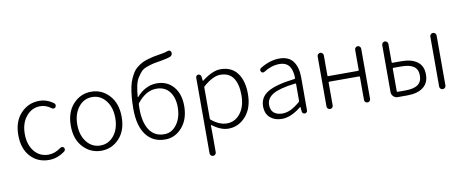

<svg xmlns="http://www.w3.org/2000/svg" viewBox="-82 -1176 4327 1793"><g transform="rotate(-10 2081.5 -279.0)"><path d="M299.8 12.7Q192.4 12.7 124 -62Q55.7 -136.7 55.7 -265.6Q55.7 -394.5 127.4 -470.7Q199.2 -546.9 302.7 -546.9Q377 -546.9 439.5 -499Q447.3 -492.2 448.2 -481.4Q449.2 -470.7 442.4 -461.9Q435.5 -454.1 425.3 -453.1Q415 -452.1 406.2 -459Q358.4 -496.1 303.7 -496.1Q223.6 -496.1 170.4 -431.6Q117.2 -367.2 117.2 -265.6Q117.2 -164.1 168.5 -100.6Q219.7 -37.1 302.7 -37.1Q364.3 -37.1 422.9 -81.1Q430.7 -86.9 440.4 -85.4Q450.2 -84 456.1 -76.2Q460.9 -69.3 460.9 -60.5Q460.9 -47.9 451.2 -41Q379.9 12.7 299.8 12.7Z M553.7 -265.6Q553.7 -394.5 624 -470.7Q694.3 -546.9 795.4 -546.9Q896.5 -546.9 966.3 -470.7Q1036.1 -394.5 1036.1 -265.6Q1036.1 -137.7 966.3 -62.5Q896.5 12.7 795.4 12.7Q694.3 12.7 624 -62.5Q553.7 -137.7 553.7 -265.6ZM666 -101.1Q716.8 -37.1 795.4 -37.1Q874 -37.1 924.8 -101.1Q975.6 -165 975.6 -266.1Q975.6 -367.2 924.8 -431.6Q874 -496.1 795.4 -496.1Q716.8 -496.1 666 -431.6Q615.2 -367.2 615.2 -266.1Q615.2 -165 666 -101.1Z M1401.4 -37.1Q1472.7 -37.1 1520 -101.6Q1567.4 -166 1567.4 -265.6Q1567.4 -356.4 1523.9 -412.6Q1480.5 -468.8 1399.4 -468.8Q1301.8 -468.8 1218.8 -365.2Q1213.9 -359.4 1213.9 -351.6Q1212.9 -338.9 1212.9 -310.5Q1212.9 -181.6 1260.7 -109.4Q1308.6 -37.1 1401.4 -37.1ZM1565.4 -796.9Q1570.3 -798.8 1575.2 -798.8Q1581.1 -798.8 1585.9 -795.9Q1595.7 -792 1598.6 -781.2Q1601.6 -768.6 1596.2 -756.8Q1590.8 -745.1 1579.1 -740.2Q1552.7 -729.5 1502 -720.7Q1447.3 -711.9 1419.4 -706.1Q1391.6 -700.2 1354 -687Q1316.4 -673.8 1298.3 -654.8Q1280.3 -635.7 1260.3 -605Q1240.2 -574.2 1230.5 -529.8Q1220.7 -485.4 1215.8 -422.9Q1215.8 -421.9 1217.8 -420.9Q1219.7 -419.9 1220.7 -421.9Q1259.8 -467.8 1309.1 -492.7Q1358.4 -517.6 1411.1 -517.6Q1510.7 -517.6 1569.8 -448.7Q1628.9 -379.9 1628.9 -265.6Q1628.9 -140.6 1562.5 -64Q1496.1 12.7 1401.4 12.7Q1285.2 12.7 1220.7 -73.2Q1156.2 -159.2 1156.2 -318.4Q1156.2 -380.9 1161.1 -433.1Q1166 -485.4 1174.3 -526.4Q1182.6 -567.4 1197.3 -600.1Q1211.9 -632.8 1227.1 -656.7Q1242.2 -680.7 1265.6 -699.2Q1289.1 -717.8 1311 -730Q1333 -742.2 1364.7 -752Q1396.5 -761.7 1423.8 -767.6Q1451.2 -773.4 1490.2 -779.3Q1542 -787.1 1565.4 -796.9Z M1785.2 211.9V-505.9Q1785.2 -516.6 1792.5 -523.4Q1799.8 -530.3 1809.6 -530.3Q1819.3 -530.3 1827.1 -523.4Q1835 -516.6 1835.9 -506.8L1840.8 -465.8Q1840.8 -464.8 1841.8 -464.8Q1842.8 -464.8 1843.8 -465.8Q1945.3 -543.9 2020.5 -543.9Q2125 -543.9 2179.7 -471.2Q2234.4 -398.4 2234.4 -272.5Q2234.4 -140.6 2166 -62.5Q2097.7 15.6 2000 15.6Q1928.7 15.6 1848.6 -44.9Q1846.7 -45.9 1844.7 -44.9Q1842.8 -43.9 1842.8 -42L1843.8 48.8V211.9Q1843.8 223.6 1835 232.4Q1826.2 241.2 1814.5 241.2Q1802.7 241.2 1793.9 232.4Q1785.2 223.6 1785.2 211.9ZM1994.1 -35.2Q2073.2 -35.2 2123 -100.6Q2172.9 -166 2172.9 -272.5Q2172.9 -375 2133.8 -434.1Q2094.7 -493.2 2009.8 -493.2Q1941.4 -493.2 1848.6 -413.1Q1843.8 -408.2 1843.8 -401.4V-107.4Q1843.8 -100.6 1849.6 -95.7Q1923.8 -35.2 1994.1 -35.2Z M2507.8 12.7Q2440.4 12.7 2397 -24.9Q2353.5 -62.5 2353.5 -133.8Q2353.5 -220.7 2432.1 -267.1Q2510.7 -313.5 2685.5 -334Q2693.4 -335 2693.4 -343.8Q2693.4 -374 2687.5 -399.4Q2682.6 -424.8 2669.4 -447.8Q2656.2 -470.7 2631.3 -483.4Q2606.4 -496.1 2571.3 -496.1Q2496.1 -496.1 2422.9 -449.2Q2415 -443.4 2405.3 -445.3Q2395.5 -447.3 2389.6 -456.1Q2384.8 -464.8 2386.7 -475.1Q2388.7 -485.4 2397.5 -490.2Q2490.2 -546.9 2579.1 -546.9Q2668.9 -546.9 2710 -490.2Q2751 -433.6 2751 -337.9V-24.4Q2751 -14.6 2743.7 -7.3Q2736.3 0 2726.6 0Q2715.8 0 2708.5 -6.8Q2701.2 -13.7 2700.2 -24.4L2696.3 -67.4Q2696.3 -68.4 2695.3 -68.4Q2694.3 -68.4 2693.4 -67.4Q2594.7 12.7 2507.8 12.7ZM2520.5 -36.1Q2561.5 -36.1 2601.1 -55.2Q2640.6 -74.2 2687.5 -114.3Q2693.4 -119.1 2693.4 -126V-285.2Q2693.4 -291 2687.5 -291Q2686.5 -291 2685.5 -291Q2536.1 -273.4 2473.6 -236.3Q2411.1 -199.2 2411.1 -136.7Q2411.1 -85 2441.4 -60.5Q2471.7 -36.1 2520.5 -36.1Z M2936.5 -29.3V-503.9Q2936.5 -515.6 2945.3 -524.4Q2954.1 -533.2 2965.8 -533.2Q2977.5 -533.2 2986.3 -524.4Q2995.1 -515.6 2995.1 -503.9V-313.5Q2995.1 -305.7 3002 -305.7H3284.2Q3292 -305.7 3292 -313.5V-503.9Q3292 -515.6 3300.3 -524.4Q3308.6 -533.2 3320.8 -533.2Q3333 -533.2 3341.3 -524.4Q3349.6 -515.6 3349.6 -503.9V-29.3Q3349.6 -16.6 3341.3 -8.3Q3333 0 3320.8 0Q3308.6 0 3300.3 -8.3Q3292 -16.6 3292 -29.3V-246.1Q3292 -252.9 3284.2 -252.9H3002Q2995.1 -252.9 2995.1 -246.1V-29.3Q2995.1 -16.6 2986.3 -8.3Q2977.5 0 2965.8 0Q2954.1 0 2945.3 -8.3Q2936.5 -16.6 2936.5 -29.3Z M3606.4 0Q3583 0 3565.9 -17.1Q3548.8 -34.2 3548.8 -57.6V-503.9Q3548.8 -515.6 3557.6 -524.4Q3566.4 -533.2 3578.1 -533.2Q3589.8 -533.2 3598.6 -524.4Q3607.4 -515.6 3607.4 -503.9V-331.1Q3607.4 -324.2 3614.3 -324.2H3699.2Q3795.9 -324.2 3849.6 -283.7Q3903.3 -243.2 3903.3 -163.1Q3903.3 -83 3849.1 -41.5Q3794.9 0 3699.2 0ZM3607.4 -56.6Q3607.4 -48.8 3614.3 -48.8H3688.5Q3768.6 -48.8 3807.1 -76.7Q3845.7 -104.5 3845.7 -163.1Q3845.7 -221.7 3807.1 -249Q3768.6 -276.4 3688.5 -276.4H3614.3Q3607.4 -276.4 3607.4 -268.6ZM4004.9 -29.3V-503.9Q4004.9 -515.6 4013.7 -524.4Q4022.5 -533.2 4034.7 -533.2Q4046.9 -533.2 4055.7 -524.4Q4064.5 -515.6 4064.5 -503.9V-29.3Q4064.5 -17.6 4055.7 -8.8Q4046.9 0 4034.7 0Q4022.5 0 4013.7 -8.8Q4004.9 -17.6 4004.9 -29.3Z"/></g></svg>

Font: Gen Jyuu Gothic P Light
Style: Regular
Weight: 200
Designer: [Source Han Sans]
Ryoko NISHIZUKA  (kana & ideographs); Paul D. Hunt (Latin, Greek & Cyrillic); Wenlong ZHANG  (bopomofo
Version: Version 1.002.20150607